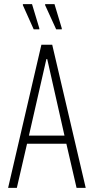

<svg xmlns="http://www.w3.org/2000/svg" viewBox="-20 -903 452 923"><path d="M19 0 179 -688H231L392 0H348L299 -212H110L61 0ZM119 -251H290L207 -619H203ZM277 -762H250L197 -878V-883H242L277 -767ZM169 -762H142L90 -878V-883H134L169 -767Z"/></svg>

Font: Saira ExtraCondensed ExtraLight
Style: Regular
Weight: 250
Width: 2
Designer: Hector Gatti with collaboration of the Omnibus-Type team
Foundry: Omnibus-Type
Version: Version 1.101